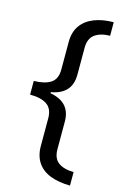

<svg xmlns="http://www.w3.org/2000/svg" viewBox="-131 -773 642 990"><g transform="rotate(15 190.0 -278.0)"><path d="M348 158Q287 157 242.5 140Q198 123 174 87.5Q150 52 150 -1V-148Q150 -199 118.5 -220.5Q87 -242 28 -242V-315Q87 -316 118.5 -337Q150 -358 150 -408V-556Q150 -609 175 -644Q200 -679 245 -696.5Q290 -714 348 -714V-642Q296 -641 266.5 -619Q237 -597 237 -548V-404Q237 -301 128 -282V-276Q237 -257 237 -154V-7Q237 42 266 63.5Q295 85 348 86Z"/></g></svg>

Font: Noto Sans Adlam Unjoined
Style: Regular
Weight: 400
Designer: Mark Jamra, Neil Patel
Foundry: JamraPatel LLC
Version: Version 3.001